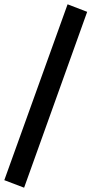

<svg xmlns="http://www.w3.org/2000/svg" viewBox="-38 -732 425 892"><path d="M276 -712 367 -677 74 140 -18 105Z"/></svg>

Font: PT Sans Narrow
Style: Bold
Weight: 700
Width: 3
Designer: A.Korolkova, O.Umpeleva, V.Yefimov
Foundry: ParaType Ltd
Version: Version 2.003W OFL